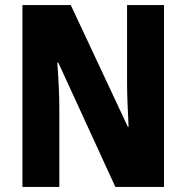

<svg xmlns="http://www.w3.org/2000/svg" viewBox="-20 -734 732 754"><path d="M624 0V-714H479V-406C479 -361 482 -297 485 -236H482L258 -714H68V0H213V-311C213 -357 210 -422 205 -488H209L433 0Z"/></svg>

Font: Noto Sans Thai Looped Condensed ExtraBold
Style: Regular
Weight: 800
Width: 3
Designer: Sasikarn Vongin, Ben Mitchell
Foundry: The Fontpad Ltd
Version: Version 1.001